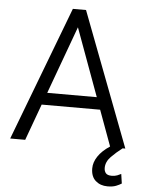

<svg xmlns="http://www.w3.org/2000/svg" viewBox="-60 -759 760 1014"><g transform="rotate(5 319.5 -252.0)"><path d="M14.6 0 284.7 -710.9H354.5L625 0H610.8Q578.6 24.4 552 51.5Q525.4 78.6 525.4 111.3Q525.4 127.9 534.2 138.7Q543 149.4 565.4 149.4Q582.5 149.4 595 144.5Q607.4 139.6 615.2 135.3L622.6 185.5Q611.3 192.9 593.5 200Q575.7 207 548.3 207Q510.3 207 485.1 184.8Q460 162.6 460 119.1Q460 86.9 481.2 55.2Q502.4 23.4 543.9 -3.9L474.6 -192.9H164.6L94.2 0ZM188.5 -257.3H451.2L319.8 -616.2Z"/></g></svg>

Font: Vazirmatn RD Light
Style: Regular
Weight: 300
Designer: Saber Rastikerdar
Foundry: Saber Rastikerdar
Version: Version 32.102